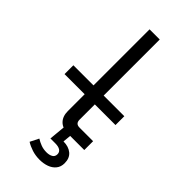

<svg xmlns="http://www.w3.org/2000/svg" viewBox="-281 -759 1022 1022"><g transform="rotate(45 230.5 -247.5)"><path d="M257 -278H412.5V-211.5H257V-96.5Q257 -66.5 286.5 -66.5H389V0H266.5Q225 0 202.8 -22.6Q180.5 -45.2 180.5 -85V-211.5H29V-278H180.5V-700H257ZM152.2 174.8 176.8 126Q193.5 136.5 212.8 143.8Q232 151 255.2 151Q276 151 290.1 142.9Q304.2 134.8 304.2 116.8Q304.2 100.5 291.2 92.1Q278.2 83.8 254.5 83.8H218L228 -21.5H284.8L278.5 45.8Q317.2 45.8 341.1 65.6Q365 85.5 365 123.5Q365 151 350.1 169.2Q335.2 187.5 310.8 196.2Q286.2 205 256.8 205Q226.2 205 199.5 196.4Q172.8 187.8 152.2 174.8Z"/></g></svg>

Font: Space 7353
Style: Regular
Weight: 400
Designer: Christine Claussen + Ruben Lyon  (Space 7353)
Version: Version 1.000;FEAKit 1.0